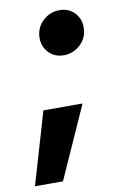

<svg xmlns="http://www.w3.org/2000/svg" viewBox="-113 -555 485 778"><g transform="rotate(-10 129.0 -166.0)"><path d="M-33.2 176.8 53.7 -120.1H214.8L82 176.8ZM174.8 -325.7Q133.3 -325.7 108.6 -355.7Q84 -385.7 90.8 -428.2Q96.7 -462.9 124.5 -485.8Q152.3 -508.8 187.5 -508.8Q229.5 -508.8 253.9 -478.8Q278.3 -448.7 271.5 -406.2Q266.1 -372.1 238.3 -348.9Q210.4 -325.7 174.8 -325.7Z"/></g></svg>

Font: Inter 24pt ExtraBold
Style: Italic
Weight: 800
Italic angle: -9.3988°
Designer: Rasmus Andersson
Foundry: rsms
Version: Version 4.001;git-66647c0bb